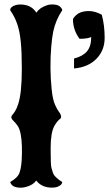

<svg xmlns="http://www.w3.org/2000/svg" viewBox="-20 -840 502 885"><path d="M219.7 24.9Q172.4 24.9 147 -7.8Q132.8 12.7 100.6 21.5Q80.6 26.9 63.2 24.4Q45.9 22 38.1 15.6Q28.8 7.8 27.3 -1.5Q62 -20.5 70.3 -44.9Q77.6 -66.9 79.8 -100.3Q82 -133.8 80.8 -166.7Q79.6 -199.7 75.7 -219.7Q70.8 -247.1 60.3 -261.5Q49.8 -275.9 41 -284.2Q32.2 -292.5 32.2 -300.3Q32.2 -305.2 37.1 -310.5Q42 -315.9 49.3 -327.1Q56.6 -338.4 63.5 -359.4Q80.6 -409.2 80.6 -522.9Q80.6 -599.1 75.7 -647.9Q70.8 -696.8 59.1 -730.2Q47.4 -763.7 26.9 -793Q26.9 -808.6 51.8 -816.4Q61.5 -819.3 73.7 -819.3Q124 -819.3 147.5 -781.7Q163.1 -804.7 195.3 -815.4Q210.9 -820.8 229.2 -819.1Q247.6 -817.4 255.9 -810.1Q265.6 -801.8 267.1 -793Q236.8 -748.5 225.1 -693.4Q219.7 -667 216.1 -623.3Q212.4 -579.6 212.6 -528.3Q212.9 -477.1 218.3 -426.8Q223.1 -380.4 233.6 -357.2Q244.1 -334 252.9 -322.8Q261.7 -311.5 261.7 -300.3Q261.7 -295.4 256.8 -292Q252 -288.6 244.9 -280.5Q237.8 -272.5 230.5 -259.3Q213.4 -228 213.4 -156.7Q213.4 -77.6 216.8 -67.4Q219.7 -56.2 223.4 -45.2Q227.1 -34.2 232.9 -28.3Q249 -11.2 266.6 -1.5Q266.6 13.7 242.2 22Q232.9 24.9 219.7 24.9ZM321.3 -524.4V-570.3Q360.8 -580.1 380.6 -603Q400.4 -626 400.4 -668.9H399.4Q382.3 -661.1 346.7 -661.1Q316.4 -701.7 316.4 -752Q324.2 -767.6 342.8 -778.8Q361.3 -789.1 389.6 -789.1Q418 -789.1 449.2 -772Q462.4 -723.1 462.4 -665.5Q462.4 -607.9 424.6 -569.1Q386.7 -530.3 321.3 -524.4Z"/></svg>

Font: Sancreek
Style: Regular
Weight: 400
Designer: Vernon Adams
Foundry: Vernon Adams
Version: Version 1.100; ttfautohint (v1.8.4.7-5d5b)